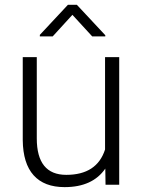

<svg xmlns="http://www.w3.org/2000/svg" viewBox="-20 -765 589 795"><path d="M416 -619.1V-614.3H361.8L279.8 -703.6L198.2 -614.3H145V-620.6L261.2 -745.1H298.3ZM416 -66.9Q363.3 9.8 247.6 9.8Q163.1 9.8 119.1 -39.3Q75.2 -88.4 74.2 -184.6V-528.3H132.3V-191.9Q132.3 -41 254.4 -41Q381.3 -41 415 -146V-528.3H473.6V0H417Z"/></svg>

Font: TypoPRO Roboto
Style: Regular
Weight: 300
Designer: Google
Version: Version 2.136; 2016